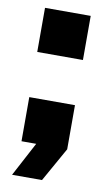

<svg xmlns="http://www.w3.org/2000/svg" viewBox="-77 -549 413 720"><g transform="rotate(10 130.0 -189.0)"><path d="M35 -168V0H91L22 130H136L209 0V-168ZM35 -340H209V-508H35Z"/></g></svg>

Font: Kreadon Extra Bold
Style: Regular
Weight: 800
Designer: kohakuno
Foundry: StudioGnu
Version: Version 1.000;Glyphs 3.1.2 (3151)